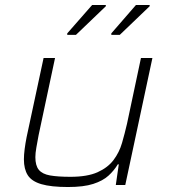

<svg xmlns="http://www.w3.org/2000/svg" viewBox="-20 -743 685 771"><path d="M253 8Q185 8 146 -3.5Q107 -15 91.5 -39.5Q76 -64 76 -103Q76 -121 79 -144.5Q82 -168 87 -193L155 -510H201L135 -200Q130 -173 126 -150.5Q122 -128 122 -112Q122 -78 136 -61Q150 -44 181 -38.5Q212 -33 263 -33Q331 -33 372 -51.5Q413 -70 436 -100.5Q459 -131 470 -169Q481 -207 490 -246L546 -510H592L483 0H445L457 -83H453Q438 -58 415.5 -37.5Q393 -17 354.5 -4.5Q316 8 253 8ZM427 -603V-609L526 -723H581V-718L461 -603ZM250 -603V-609L350 -723H405V-718L285 -603Z"/></svg>

Font: Saira SemiExpanded ExtraLight
Style: Italic
Weight: 250
Width: 6
Italic angle: -12°
Designer: Hector Gatti with collaboration of the Omnibus-Type team
Foundry: Omnibus-Type
Version: Version 1.101